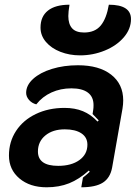

<svg xmlns="http://www.w3.org/2000/svg" viewBox="-20 -786 581 815"><path d="M18 -126Q18 -184 48 -230Q78 -276 132 -302Q186 -328 254 -328Q298 -328 332 -314Q366 -300 394 -270L399 -275Q396 -279 373 -302L376 -322Q377 -328 377 -340Q377 -375 353 -393Q329 -411 283 -411Q237 -411 198.5 -393.5Q160 -376 134 -343Q115 -348 103 -362Q91 -376 91 -392Q91 -424 120.5 -451Q150 -478 200.5 -493.5Q251 -509 311 -509Q401 -509 452 -469Q503 -429 503 -360Q503 -343 500 -325L456 -75Q448 -31 417 -11Q386 9 325 9L332 -32Q351 -47 361 -57L357 -62Q316 -25 273.5 -8Q231 9 178 9Q107 9 62.5 -28.5Q18 -66 18 -126ZM351 -172Q351 -203 325.5 -220Q300 -237 255 -237Q204 -237 172.5 -211Q141 -185 141 -143Q141 -82 227 -82Q283 -82 317 -106.5Q351 -131 351 -172ZM152 -669Q152 -716 183.5 -741Q215 -766 275 -766Q270 -736 270 -718Q270 -684 286 -666Q302 -648 337 -648Q383 -648 407.5 -677.5Q432 -707 442 -766Q536 -766 536 -705Q536 -663 505.5 -627.5Q475 -592 425 -571.5Q375 -551 320 -551Q275 -551 236.5 -566Q198 -581 175 -608Q152 -635 152 -669Z"/></svg>

Font: K2D
Style: Bold Italic
Weight: 700
Italic angle: -10°
Designer: Katatrad Aksorn Co.,Ltd.
Foundry: Cadson Demak Co.,Ltd.
Version: Version 1.000; ttfautohint (v1.6)